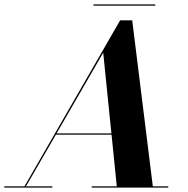

<svg xmlns="http://www.w3.org/2000/svg" viewBox="-67 -858 860 878"><path d="M360.4 -837.9H643V-832H360.4ZM-47.4 -5.9H44.9L482.4 -765.1H537.6L631.8 -5.9H702.4V0H352.5V-5.9H467L443.1 -242.2H188.5L51.8 -5.9H172.4V0H-47.4ZM405 -616.9 191.7 -248H442.4Z"/></svg>

Font: Bodoni* 36
Style: Bold Italic
Weight: 700
Italic angle: -13°
Version: Version 2.000; ttfautohint (v1.8.1)